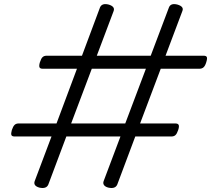

<svg xmlns="http://www.w3.org/2000/svg" viewBox="-20 -917 1053 958"><path d="M176 19Q145 10 153 -13L237 -236H53Q40 -236 37 -243Q34 -250 39 -268Q45 -286 52.5 -293.5Q60 -301 73 -301H262L364 -574H193Q180 -574 177 -581.5Q174 -589 179 -606Q185 -625 192.5 -632Q200 -639 213 -639H389L479 -880Q489 -903 523 -894Q555 -884 547 -862L463 -639H732L823 -880Q832 -903 866 -894Q899 -884 890 -862L806 -639H996Q1009 -639 1012 -632Q1015 -625 1009 -606Q1004 -589 996 -581.5Q988 -574 975 -574H782L679 -301H855Q868 -301 871.5 -293.5Q875 -286 869 -268Q863 -250 855.5 -243Q848 -236 835 -236H655L565 4Q555 27 520 19Q505 15 499 6.5Q493 -2 497 -13L581 -236H311L221 4Q211 27 176 19ZM335 -301H605L708 -574H438Z"/></svg>

Font: Playwrite DK Loopet Light
Style: Regular
Weight: 300
Version: Version 1.003